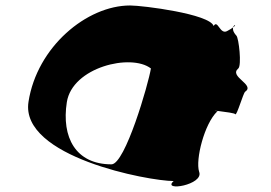

<svg xmlns="http://www.w3.org/2000/svg" viewBox="-20 -725 989 701"><path d="M84 -353C53 -152 523 -64 614 -64C569 -24 726 -50 707 -98C693 -142 726 -273 773 -318C771 -319 768 -321 764 -322C766 -322 767 -321 769 -321C770 -320 771 -320 773 -319C774 -320 774 -319 775 -320C806 -316 837 -312 839 -308C844 -300 868 -385 875 -390C913 -416 814 -445 850 -475C863 -486 852 -586 843 -595C831 -608 829 -619 831 -625C827 -622 820 -617 810 -612C783 -596 775 -656 760 -630C746 -674 501 -705 455 -705C297 -705 115 -554 84 -353ZM224 -352C244 -480 459 -531 531 -475C522 -419 437 -125 387 -125C256 -125 204 -224 224 -352ZM773 -318V-319L774 -318C776 -317 776 -317 773 -318ZM831 -625C834 -636 846 -636 831 -625Z"/></svg>

Font: Ampere
Style: CndIta
Weight: 400
Version: Version 1